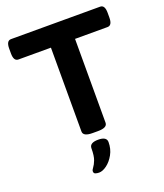

<svg xmlns="http://www.w3.org/2000/svg" viewBox="-167 -810 992 1160"><g transform="rotate(-20 329.5 -230.0)"><path d="M312 2Q252 2 252 -30V-569H43Q13 -569 13 -619V-650Q13 -700 43 -700H616Q646 -700 646 -650V-619Q646 -569 616 -569H407V-30Q407 2 347 2ZM268 240Q255 240 244.5 236.5Q234 233 234 220Q234 211 244 198.5Q254 186 264 160.5Q274 135 274 86Q274 51 330 51Q384 51 384 86Q384 130 364.5 165Q345 200 318 220Q291 240 268 240Z"/></g></svg>

Font: Asap Expanded
Style: Bold
Weight: 700
Width: 7
Designer: Pablo Cosgaya
Foundry: Omnibus-Type
Version: Version 3.001; ttfautohint (v1.8.4.7-5d5b)